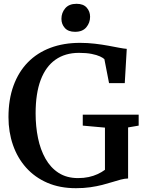

<svg xmlns="http://www.w3.org/2000/svg" viewBox="-20 -977 760 1008"><path d="M378.5 11Q294 11 228.2 -17.5Q162.5 -46 117 -97Q71.5 -148 48 -216Q24.5 -284 24.5 -362Q24.5 -455 51 -527.5Q77.5 -600 126.5 -650Q175.5 -700 244.8 -726Q314 -752 400 -752Q440.5 -752 478.5 -747.5Q516.5 -743 549 -737Q581.5 -731 606.2 -726.2Q631 -721.5 645.5 -720.5L635 -540.5H552.5L528 -666.5Q521.5 -673 505 -680.8Q488.5 -688.5 461 -694Q433.5 -699.5 394.5 -699.5Q322 -699.5 271 -663.5Q220 -627.5 193.5 -557Q167 -486.5 167 -381.5Q167 -313.5 179.5 -252.5Q192 -191.5 218.8 -144Q245.5 -96.5 288 -69.2Q330.5 -42 390 -42Q420 -42 445.5 -47.5Q471 -53 492.2 -62.8Q513.5 -72.5 531 -85.5V-307L414.5 -317.5V-375H708V-317.5L652.5 -308V-40Q634 -39.5 613.5 -34Q593 -28.5 569 -21Q545 -13.5 516.8 -6.2Q488.5 1 454.2 6Q420 11 378.5 11ZM373.5 -810Q338.5 -810 320.5 -830Q302.5 -850 302.5 -878Q302.5 -910 322.5 -933.5Q342.5 -957 381.5 -957H382.5Q417.5 -957 435.2 -937Q453 -917 453 -889Q453 -857.5 433.2 -833.8Q413.5 -810 374.5 -810Z"/></svg>

Font: Merriweather 36pt SemiBold
Style: Regular
Weight: 600
Version: Version 2.100